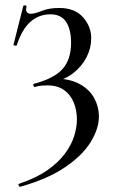

<svg xmlns="http://www.w3.org/2000/svg" viewBox="-20 -429 431 724"><path d="M57 275Q53 276 50.5 270.5Q48 265 52 264Q117 242 159 212.5Q201 183 225.5 149.5Q250 116 260 83Q270 50 270 22Q270 -13 258 -42.5Q246 -72 221.5 -89.5Q197 -107 158 -107Q147 -107 135.5 -106Q124 -105 111 -101Q108 -100 106 -106Q104 -112 108 -113Q184 -133 216 -169Q248 -205 248 -268Q248 -317 229.5 -346Q211 -375 170 -375Q127 -375 95 -347Q63 -319 43 -258Q42 -256 36 -257Q30 -258 31 -261L68 -407Q70 -410 75.5 -408.5Q81 -407 80 -405Q76 -388 82 -382.5Q88 -377 95 -377Q111 -377 138 -388Q165 -399 203 -399Q262 -399 293 -364Q324 -329 324 -285Q324 -248 306.5 -213.5Q289 -179 256.5 -153.5Q224 -128 178 -119L188 -133Q245 -132 281.5 -111.5Q318 -91 335.5 -58.5Q353 -26 353 10Q353 56 322 106.5Q291 157 225.5 201.5Q160 246 57 275Z"/></svg>

Font: Cormorant Medium
Style: Regular
Weight: 500
Designer: Christian Thalmann (Catharsis Fonts)
Foundry: Catharsis Fonts
Version: Version 4.000